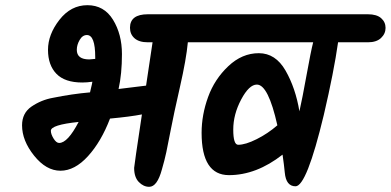

<svg xmlns="http://www.w3.org/2000/svg" viewBox="-20 -717 1506 740"><path d="M550 -662H818Q852 -662 869 -647Q886 -632 886 -609.5Q886 -587 868.5 -570.5Q851 -554 818 -554H704Q698 -489 673.5 -381.5Q649 -274 638.5 -218.5Q628 -163 621 -130.5Q614 -98 604 -64Q586 3 555 3Q533 3 515 -15.5Q497 -34 497 -70Q497 -77 527 -276Q480 -267 404 -260Q370 -171 319 -115Q268 -59 213 -59Q158 -59 111.5 -117Q65 -175 65 -234Q65 -281 101 -306Q139 -332 184 -340Q258 -355 327 -361Q327 -363 331 -378.5Q335 -394 336 -402Q315 -399 297 -399Q230 -399 197.5 -432.5Q165 -466 165 -525Q165 -584 209 -640.5Q253 -697 317 -697Q381 -697 415.5 -641Q450 -585 450 -508.5Q450 -432 437 -374Q463 -377 498 -381.5Q533 -386 543 -387L568 -554H550Q516 -554 498.5 -569.5Q481 -585 481 -610Q481 -662 550 -662ZM347 -497Q347 -582 315 -582Q298 -582 287 -563Q276 -544 276 -525Q276 -488 324 -488Q329 -488 347 -490ZM208 -166Q241 -166 283 -247Q176 -236 176 -213Q176 -200 186.5 -183Q197 -166 208 -166Z M776 -662H1398Q1432 -662 1449 -647Q1466 -632 1466 -609.5Q1466 -587 1448.5 -570.5Q1431 -554 1398 -554H1283Q1267 -441 1228 -274Q1162 1 1119 1Q1101 1 1090.5 -12Q1080 -25 1077.5 -52.5Q1075 -80 1069 -121Q968 -42 862.5 -42Q757 -42 757 -205Q757 -274 782 -343Q807 -412 860 -462Q913 -512 977.5 -512Q1042 -512 1080.5 -445Q1119 -378 1134 -288Q1145 -336 1161.5 -427.5Q1178 -519 1187 -554H776Q742 -554 724.5 -569.5Q707 -585 707 -610Q707 -662 776 -662ZM898 -159Q926 -159 969 -180.5Q1012 -202 1049 -234Q1014 -391 970 -391Q940 -391 909.5 -333.5Q879 -276 879 -217.5Q879 -159 898 -159Z"/></svg>

Font: Kalam
Style: Bold
Weight: 700
Version: Version 2.001;PS 1.0;hotconv 1.0.79;makeotf.lib2.5.61930; tt